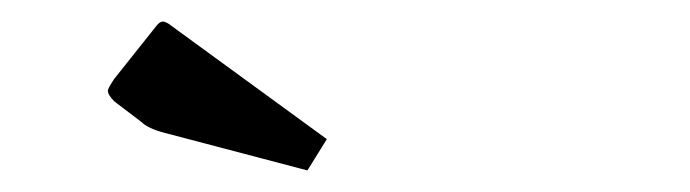

<svg xmlns="http://www.w3.org/2000/svg" viewBox="-20 -715 640 178"><path d="M132 -592Q117 -596 111 -602L86 -621Q80 -627 80 -631Q80 -633 86 -642L125 -691Q128 -695 131 -695Q134 -695 139 -691L283 -586L265 -557Z"/></svg>

Font: Changa Light
Style: Regular
Weight: 300
Designer: Eduardo Rodriguez Tunni
Foundry: Eduardo Rodriguez Tunni
Version: Version 2.002; ttfautohint (v1.5) -l 8 -r 50 -G 110 -x 14 -H